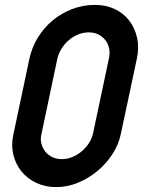

<svg xmlns="http://www.w3.org/2000/svg" viewBox="-20 -753 583 783"><path d="M100 -514Q110 -560 134.5 -600Q159 -640 194.5 -669.5Q230 -699 274 -716Q318 -733 367 -733Q412 -733 448 -716Q484 -699 507 -669Q530 -639 539 -599Q548 -559 538 -513L473 -208Q464 -163 438 -123.5Q412 -84 376 -54.5Q340 -25 297 -7.5Q254 10 209 10Q165 10 128.5 -7Q92 -24 68 -53.5Q44 -83 34.5 -121.5Q25 -160 34 -202ZM149 -206Q144 -185 149 -166.5Q154 -148 165.5 -134Q177 -120 194 -112Q211 -104 232 -104Q253 -104 273.5 -112Q294 -120 311.5 -134.5Q329 -149 341.5 -167.5Q354 -186 359 -207L424 -514Q429 -536 425 -555.5Q421 -575 409.5 -589.5Q398 -604 381 -612.5Q364 -621 342 -621Q320 -621 299 -612.5Q278 -604 261 -589.5Q244 -575 231.5 -555.5Q219 -536 214 -514Z"/></svg>

Font: VDS
Style: Bold Italic
Weight: 700
Designer: artmaker
Foundry: artmaker
Version: Version 1.000 2009 initial release